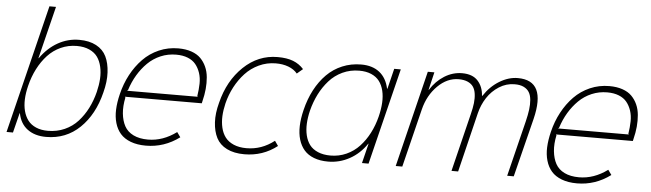

<svg xmlns="http://www.w3.org/2000/svg" viewBox="-51 -1040 4242 1251"><g transform="rotate(5 2070.0 -415.0)"><path d="M583 -311Q594.2 -356.9 596.7 -397.9Q599.1 -439 590.8 -476.1Q582.5 -513.2 563.7 -539.8Q544.9 -566.4 510.3 -582.3Q475.6 -598.1 428.2 -598.1Q372.1 -598.1 323.2 -575.9Q274.4 -553.7 238 -514.4Q201.7 -475.1 175.3 -423.8Q148.9 -372.6 133.8 -311Q122.1 -264.2 120.4 -222.7Q118.7 -181.2 127.9 -146Q137.2 -110.8 156.7 -85.2Q176.3 -59.6 209.5 -45.2Q242.7 -30.8 287.1 -30.8Q346.2 -30.8 396.5 -53.2Q446.8 -75.7 482.7 -115.2Q518.6 -154.8 543.5 -203.9Q568.4 -252.9 583 -311ZM626 -311Q589.8 -164.6 499.3 -77.4Q408.7 9.8 278.8 9.8Q204.6 9.8 156.7 -26.1Q108.9 -62 96.2 -128.9H94.2L62 0H20L227.1 -839.8H270L185.1 -497.1H187Q236.3 -566.4 301.3 -602.8Q366.2 -639.2 439.9 -639.2Q505.9 -639.2 551.3 -615Q596.7 -590.8 617.7 -547.4Q638.7 -503.9 641.8 -443.6Q645 -383.3 626 -311Z M777.8 -335.9 1241.7 -336.9 1237.8 -340.8Q1244.6 -384.3 1245.4 -422.6Q1246.1 -460.9 1235.4 -493.2Q1224.6 -525.4 1205.3 -548.8Q1186 -572.3 1153.6 -585.2Q1121.1 -598.1 1077.6 -598.1Q1023.9 -598.1 976.3 -577.9Q928.7 -557.6 892.6 -522Q856.4 -486.3 829.1 -440.7Q801.8 -395 784.7 -340.8ZM1273.9 -310.1 1271 -296.9 768.1 -295.9 772 -291Q759.8 -233.9 764.6 -186Q769.5 -138.2 788.3 -103.8Q807.1 -69.3 846.2 -50Q885.3 -30.8 941.9 -30.8Q1039.1 -30.8 1127.9 -96.2L1150.9 -64Q1051.3 9.8 931.6 9.8Q874.5 9.8 832 -6.3Q789.6 -22.5 764.6 -51Q739.7 -79.6 728 -119.9Q716.3 -160.2 718.3 -207.5Q720.2 -254.9 733.9 -310.1Q750.5 -378.9 782.2 -438.2Q814 -497.6 858.2 -543Q902.3 -588.4 961.7 -614.3Q1021 -640.1 1087.9 -640.1Q1136.7 -640.1 1174.1 -627.2Q1211.4 -614.3 1234.4 -591.1Q1257.3 -567.9 1271.2 -537.1Q1285.2 -506.3 1288.6 -468.8Q1292 -431.2 1288.3 -391.8Q1284.7 -352.5 1273.9 -310.1Z M1767.6 -95.2 1790 -63Q1696.3 9.8 1575.7 9.8Q1507.8 9.8 1460.9 -13.7Q1414.1 -37.1 1392.3 -79.6Q1370.6 -122.1 1367.2 -180.9Q1363.8 -239.7 1382.8 -310.1Q1418.9 -456.5 1514.9 -548.3Q1610.8 -640.1 1737.8 -640.1Q1798.8 -640.1 1839.4 -624.3Q1879.9 -608.4 1908.7 -576.2L1870.6 -543.9Q1849.1 -570.3 1811.8 -584.5Q1774.4 -598.6 1728 -598.1Q1670.4 -597.7 1619.1 -573.7Q1567.9 -549.8 1530.3 -509.3Q1492.7 -468.8 1465.8 -418Q1439 -367.2 1424.8 -310.1Q1414.1 -265.6 1412.1 -225.6Q1410.2 -185.5 1418.7 -149.7Q1427.2 -113.8 1447 -87.6Q1466.8 -61.5 1502.2 -46.1Q1537.6 -30.8 1585.9 -30.8Q1685.1 -30.8 1767.6 -95.2Z M2426.8 -311Q2439 -359.9 2441.4 -402.6Q2443.8 -445.3 2435.1 -481.4Q2426.3 -517.6 2406.7 -543.5Q2387.2 -569.3 2353.8 -583.7Q2320.3 -598.1 2275.4 -598.1Q2216.3 -598.1 2165.8 -574.5Q2115.2 -550.8 2078.9 -509.8Q2042.5 -468.8 2017.3 -418.7Q1992.2 -368.7 1977.5 -311Q1966.3 -265.1 1964.4 -224.6Q1962.4 -184.1 1970.9 -148.2Q1979.5 -112.3 1999 -86.4Q2018.6 -60.5 2053.5 -45.7Q2088.4 -30.8 2135.7 -30.8Q2190.9 -30.8 2239.5 -52.7Q2288.1 -74.7 2324.2 -113.5Q2360.4 -152.3 2386.2 -202.4Q2412.1 -252.4 2426.8 -311ZM2543.5 -629.9 2387.7 0H2344.7L2376.5 -128.9H2374.5Q2329.1 -62 2263.4 -26.1Q2197.8 9.8 2123.5 9.8Q2070.8 9.8 2031 -5.4Q1991.2 -20.5 1966.8 -48.6Q1942.4 -76.7 1930.4 -116.5Q1918.5 -156.2 1919.9 -205.1Q1921.4 -253.9 1935.5 -311Q1953.1 -383.8 1984.6 -443.6Q2016.1 -503.4 2059.8 -547.4Q2103.5 -591.3 2160.9 -615.2Q2218.3 -639.2 2284.7 -639.2Q2357.9 -639.2 2404.1 -602.8Q2450.2 -566.4 2465.3 -497.1H2467.8L2500.5 -629.9Z M3433.6 -383.8 3337.4 0H3294.4L3384.3 -363.8Q3395 -407.7 3399.4 -441.7Q3403.8 -475.6 3401.1 -505.9Q3398.4 -536.1 3386.2 -555.9Q3374 -575.7 3350.1 -587.2Q3326.2 -598.6 3290.5 -598.1Q3236.8 -598.1 3189.7 -568.1Q3142.6 -538.1 3112.3 -491.5Q3082 -444.8 3068.4 -389.2L2973.6 0H2930.2L3023.4 -379.9Q3033.7 -420.4 3037.4 -452.9Q3041 -485.4 3037.1 -513.4Q3033.2 -541.5 3020.5 -559.8Q3007.8 -578.1 2983.9 -588.6Q2960 -599.1 2925.3 -599.1Q2850.1 -599.1 2787.8 -537.1Q2725.6 -475.1 2702.6 -381.8L2608.4 0H2565.4L2720.2 -629.9H2763.2L2735.4 -513.2H2737.3Q2773.9 -571.8 2828.6 -606Q2883.3 -640.1 2944.3 -640.1Q3012.7 -640.1 3047.4 -601.8Q3082 -563.5 3085.4 -504.9H3088.4Q3128.9 -567.4 3188.5 -603.8Q3248 -640.1 3308.6 -640.1Q3496.6 -640.1 3433.6 -383.8Z M3597.2 -335.9 4061 -336.9 4057.1 -340.8Q4064 -384.3 4064.7 -422.6Q4065.4 -460.9 4054.7 -493.2Q4043.9 -525.4 4024.7 -548.8Q4005.4 -572.3 3972.9 -585.2Q3940.4 -598.1 3897 -598.1Q3843.3 -598.1 3795.7 -577.9Q3748 -557.6 3711.9 -522Q3675.8 -486.3 3648.4 -440.7Q3621.1 -395 3604 -340.8ZM4093.3 -310.1 4090.3 -296.9 3587.4 -295.9 3591.3 -291Q3579.1 -233.9 3584 -186Q3588.9 -138.2 3607.7 -103.8Q3626.5 -69.3 3665.5 -50Q3704.6 -30.8 3761.2 -30.8Q3858.4 -30.8 3947.3 -96.2L3970.2 -64Q3870.6 9.8 3751 9.8Q3693.8 9.8 3651.4 -6.3Q3608.9 -22.5 3584 -51Q3559.1 -79.6 3547.4 -119.9Q3535.6 -160.2 3537.6 -207.5Q3539.6 -254.9 3553.2 -310.1Q3569.8 -378.9 3601.6 -438.2Q3633.3 -497.6 3677.5 -543Q3721.7 -588.4 3781 -614.3Q3840.3 -640.1 3907.2 -640.1Q3956.1 -640.1 3993.4 -627.2Q4030.8 -614.3 4053.7 -591.1Q4076.7 -567.9 4090.6 -537.1Q4104.5 -506.3 4107.9 -468.8Q4111.3 -431.2 4107.7 -391.8Q4104 -352.5 4093.3 -310.1Z"/></g></svg>

Font: Sinkin Sans 200 X Light Italic
Style: Regular
Weight: 200
Italic angle: -112°
Designer: Keith Bates
Foundry: K-Type
Version: Sinkin Sans (version 1.0)  by Keith Bates   •   © 2014   www